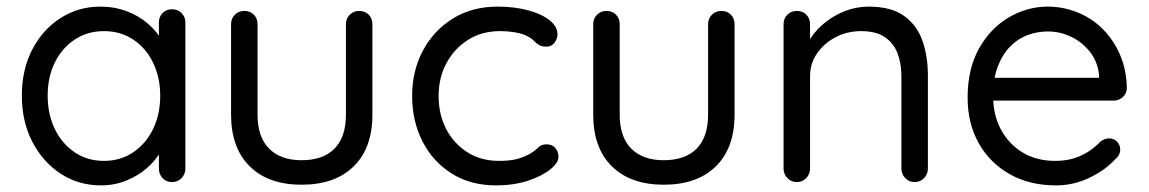

<svg xmlns="http://www.w3.org/2000/svg" viewBox="-20 -550 3470 580"><path d="M500 -522Q517 -522 528.5 -510.5Q540 -499 540 -482V-41Q540 -24 528.5 -12Q517 0 500 0Q482 0 471 -12Q460 -24 460 -41V-136L479 -138Q479 -116 464 -90Q449 -64 423 -41.5Q397 -19 361.5 -4.5Q326 10 285 10Q217 10 163 -25.5Q109 -61 77.5 -122Q46 -183 46 -261Q46 -340 77.5 -400.5Q109 -461 163 -495.5Q217 -530 283 -530Q326 -530 363 -516Q400 -502 427.5 -478Q455 -454 470.5 -425Q486 -396 486 -367L460 -373V-482Q460 -499 471 -510.5Q482 -522 500 -522ZM294 -64Q344 -64 382.5 -90Q421 -116 442.5 -160.5Q464 -205 464 -261Q464 -316 442.5 -360.5Q421 -405 382.5 -430.5Q344 -456 294 -456Q245 -456 206.5 -431Q168 -406 146 -362Q124 -318 124 -261Q124 -205 145.5 -160.5Q167 -116 205.5 -90Q244 -64 294 -64Z M1065 -517Q1083 -517 1094 -505.5Q1105 -494 1105 -477V-204Q1105 -103 1048.5 -47.5Q992 8 891 8Q791 8 734.5 -47.5Q678 -103 678 -204V-477Q678 -494 689.5 -505.5Q701 -517 718 -517Q736 -517 747 -505.5Q758 -494 758 -477V-204Q758 -136 793 -101Q828 -66 891 -66Q956 -66 990.5 -101Q1025 -136 1025 -204V-477Q1025 -494 1036.5 -505.5Q1048 -517 1065 -517Z M1483 -530Q1534 -530 1575 -519Q1616 -508 1640 -489Q1664 -470 1664 -446Q1664 -433 1655 -421Q1646 -409 1631 -409Q1617 -409 1608.5 -414Q1600 -419 1592.5 -427Q1585 -435 1572 -441Q1560 -448 1537 -452Q1514 -456 1491 -456Q1436 -456 1394.5 -430Q1353 -404 1329 -360Q1305 -316 1305 -260Q1305 -204 1328 -160Q1351 -116 1392 -90Q1433 -64 1487 -64Q1522 -64 1543 -70Q1564 -76 1578 -84Q1596 -94 1605.5 -104Q1615 -114 1631 -114Q1648 -114 1657.5 -103Q1667 -92 1667 -76Q1667 -58 1642 -38Q1617 -18 1574.5 -4Q1532 10 1478 10Q1402 10 1345 -25.5Q1288 -61 1256.5 -122.5Q1225 -184 1225 -260Q1225 -336 1257.5 -397Q1290 -458 1348 -494Q1406 -530 1483 -530Z M2159 -517Q2177 -517 2188 -505.5Q2199 -494 2199 -477V-204Q2199 -103 2142.5 -47.5Q2086 8 1985 8Q1885 8 1828.5 -47.5Q1772 -103 1772 -204V-477Q1772 -494 1783.5 -505.5Q1795 -517 1812 -517Q1830 -517 1841 -505.5Q1852 -494 1852 -477V-204Q1852 -136 1887 -101Q1922 -66 1985 -66Q2050 -66 2084.5 -101Q2119 -136 2119 -204V-477Q2119 -494 2130.5 -505.5Q2142 -517 2159 -517Z M2604 -530Q2672 -530 2711 -502Q2750 -474 2766.5 -427Q2783 -380 2783 -322V-41Q2783 -24 2771.5 -12Q2760 0 2743 0Q2726 0 2714.5 -12Q2703 -24 2703 -41V-320Q2703 -358 2691.5 -388.5Q2680 -419 2653.5 -437.5Q2627 -456 2581 -456Q2539 -456 2504 -437.5Q2469 -419 2448 -388.5Q2427 -358 2427 -320V-41Q2427 -24 2415.5 -12Q2404 0 2387 0Q2370 0 2358.5 -12Q2347 -24 2347 -41V-477Q2347 -494 2358.5 -505.5Q2370 -517 2387 -517Q2405 -517 2416 -505.5Q2427 -494 2427 -477V-406L2407 -384Q2412 -410 2430 -436.5Q2448 -463 2475 -484Q2502 -505 2535 -517.5Q2568 -530 2604 -530Z M3170 10Q3090 10 3030 -24Q2970 -58 2936.5 -117.5Q2903 -177 2903 -255Q2903 -342 2937.5 -403.5Q2972 -465 3027.5 -497.5Q3083 -530 3145 -530Q3191 -530 3234 -513Q3277 -496 3310 -463.5Q3343 -431 3363 -385.5Q3383 -340 3384 -284Q3384 -268 3372 -257Q3360 -246 3344 -246H2949L2931 -315H3316L3300 -301V-323Q3296 -364 3272.5 -393.5Q3249 -423 3215.5 -439Q3182 -455 3145 -455Q3115 -455 3085.5 -444.5Q3056 -434 3032.5 -410.5Q3009 -387 2994.5 -350Q2980 -313 2980 -261Q2980 -203 3003.5 -159Q3027 -115 3069 -89.5Q3111 -64 3167 -64Q3202 -64 3228 -73Q3254 -82 3273 -95.5Q3292 -109 3305 -123Q3318 -132 3330 -132Q3345 -132 3354.5 -122Q3364 -112 3364 -98Q3364 -81 3348 -68Q3320 -37 3272 -13.5Q3224 10 3170 10Z"/></svg>

Font: Quicksand Light Medium
Style: Regular
Weight: 500
Version: Version 3.006